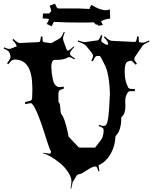

<svg xmlns="http://www.w3.org/2000/svg" viewBox="-43 -991 864 1067"><path d="M474.6 -866.7 433.6 -865.7H393.6Q319.3 -865.7 256.3 -869.6Q256.3 -868.2 243.7 -844.7L216.8 -857.9Q228.5 -878.9 229.5 -883.8Q225.6 -885.7 225.6 -885.7L218.8 -887.2L194.3 -888.7L195.8 -916H216.8Q229.5 -916 230.5 -917L237.8 -923.8L241.7 -931.6Q241.7 -938.5 232.4 -959L262.7 -970.7Q269.5 -953.1 273.4 -948.5Q277.3 -943.8 282.7 -943.8H396.5Q407.2 -943.8 429 -942.4Q450.7 -940.9 460.4 -940.9Q456.1 -942.4 453.6 -944.8L465.3 -963.9Q511.7 -934.1 547.4 -934.1Q553.7 -934.1 567.4 -939L569.3 -887.7Q544.4 -886.2 518.6 -873L528.8 -852.1L504.4 -847.7L496.6 -856.9L491.7 -852.1L478.5 -866.7ZM652.8 -426.8 653.8 -397Q653.8 -359.4 632.8 -340.8Q630.9 -336.9 630.9 -335.9Q630.9 -267.1 602.1 -237.8Q598.1 -232.4 598.1 -230Q597.2 -183.1 573.5 -139.2Q549.8 -95.2 509.8 -75.2Q504.9 -75.2 504.9 -69.1Q504.9 -63 509.8 -41L504.9 -38.1Q498.5 -55.7 495.4 -60.8Q492.2 -65.9 487.8 -65.9Q470.2 -65.9 440.2 -45.2Q410.2 -24.4 400.4 -23.7Q390.6 -22.9 384.8 -18.1L367.2 11.2Q361.3 17.1 360.1 23.9Q358.9 30.8 357.9 34.7Q353.5 51.8 353 56.2H349.1Q354 33.7 354 13.9Q354 -5.9 335.7 -34.2Q317.4 -62.5 291 -84Q235.4 -129.4 194.8 -139.2L195.8 -142.1Q224.1 -137.2 229.5 -137.2Q234.9 -137.2 237.3 -139.2Q240.7 -141.6 240.7 -148.9Q232.9 -157.7 211.9 -226.6Q152.3 -418 127 -418Q123.5 -418 97.2 -412.1L96.2 -423.8Q125.5 -431.2 126 -431.2Q135.7 -435.5 135.7 -448.2L136.7 -483.9V-502Q136.7 -581.5 112.3 -621.1Q88.9 -659.2 39.1 -660.2Q30.3 -660.2 23.2 -655.5Q16.1 -650.9 2.9 -633.8L-3.9 -639.2Q15.1 -664.1 15.1 -672.9V-680.2L10.7 -694.8Q8.3 -702.6 2.4 -707.8Q-3.4 -712.9 -22.9 -721.2L-20 -728Q-0.5 -719.2 7.6 -719.2Q15.6 -719.2 31 -726.1Q46.4 -732.9 48.8 -732.9L49.8 -731.9Q49.8 -745.1 25.9 -769L30.8 -774.9Q54.7 -752 67.9 -752L167 -756.8Q173.3 -756.8 175.8 -757.8Q182.1 -760.7 184.1 -788.1H192.9Q192.9 -761.2 196.5 -758.8Q200.2 -756.3 207 -755.9L239.7 -751Q241.2 -751 245.1 -752.9L286.1 -775.9Q299.3 -781.2 312 -814.9L316.9 -812Q307.1 -786.1 307.1 -779.1Q307.1 -772 309.1 -766.1L326.2 -717.8Q329.1 -717.8 332 -709Q341.8 -709 365.7 -732.9L370.1 -730Q346.2 -705.1 346.2 -694.8V-691.9Q346.2 -685.5 354 -679.4Q361.8 -673.3 374 -666L371.1 -661.1Q347.7 -673.8 343.3 -673.8Q338.9 -673.8 335 -671.9Q312 -658.2 272.9 -658.2H261.7Q251.5 -658.2 246.8 -647.5Q242.2 -636.7 242.2 -622.8Q242.2 -608.9 243.9 -591.8Q245.6 -574.7 250 -553.7Q258.8 -506.8 289.1 -506.8Q294.9 -506.8 310.1 -509.8L313 -499Q293 -493.7 287.4 -488Q281.7 -482.4 281.7 -473.1V-428.2Q281.7 -424.3 286.6 -417.7Q291.5 -411.1 292.2 -387.9Q293 -364.7 297.9 -356.9Q315.9 -336.9 333 -257.8Q338.9 -231 337.9 -231.9L394 -172.9Q397.9 -170.9 401.9 -170.9H485.8Q524.9 -219.7 527.3 -230Q533.2 -254.4 533.2 -265.1Q533.2 -275.9 528.1 -279.8Q522.9 -283.7 504.9 -291L507.8 -296.9Q523.4 -291 535.2 -291Q546.9 -291 552.7 -310.3Q558.6 -329.6 560.3 -354.2Q562 -378.9 563 -381.8L567.9 -469.2Q567.9 -498 562.3 -543.5Q556.6 -588.9 543.9 -621.1L517.1 -673.8Q512.7 -680.2 506.8 -680.2H499Q489.7 -680.2 484.6 -672.4Q479.5 -664.6 473.1 -649.9L464.8 -653.8Q474.1 -672.9 474.1 -679.2Q474.1 -685.5 471.4 -690.2Q468.8 -694.8 463.6 -701.4Q458.5 -708 454.1 -713.6Q449.7 -719.2 443.4 -726.6L435.1 -736.8Q419.9 -750.5 389.2 -759.8L391.1 -766.1Q417.5 -756.8 426.8 -756.8L494.1 -766.1H497.1Q508.3 -766.1 518.1 -795.9L525.9 -793Q520 -774.9 520 -766.4Q520 -757.8 525.9 -755.9Q543.5 -742.2 550.8 -742.2Q558.1 -742.2 558.1 -744.1Q558.1 -753.4 553.7 -760.7Q549.3 -768.1 534.2 -784.2L539.1 -789.1Q561.5 -766.1 577.1 -764.2L706.1 -757.8Q716.3 -757.8 718.8 -788.1H728V-771Q728 -758.3 731 -756.8Q733.9 -755.4 737.8 -754.9H739.7Q742.2 -753.9 751.2 -753.9Q760.3 -753.9 785.2 -766.1L787.1 -759.8Q754.4 -746.1 748 -734.9L707 -674.8Q703.1 -667 703.1 -662.4Q703.1 -657.7 717.8 -636.2L710 -631.8Q691.4 -653.8 685.1 -653.8Q678.7 -653.8 668 -648.9Q649.9 -644 649.9 -592.8Q649.9 -541.5 668 -507.8Q669.4 -500.5 682.1 -497.1L707 -496.1L706.1 -483.9Q689.9 -484.9 681.6 -484.4Q668.5 -483.4 666 -475.1Q652.8 -456.1 652.8 -426.8Z"/></svg>

Font: Eater
Style: Regular
Weight: 400
Version: Version 001.002